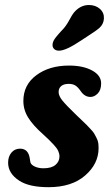

<svg xmlns="http://www.w3.org/2000/svg" viewBox="-20 -737 439 774"><path d="M307.6 -574.2Q246.1 -532.7 217.8 -532.7Q205.1 -532.7 198 -539.8Q190.9 -546.9 191.9 -557.6Q191.9 -560.5 192.6 -563.5Q193.4 -566.4 194.8 -569.8Q196.3 -573.2 197.5 -575.7Q198.7 -578.1 201.7 -582Q204.6 -585.9 206.3 -588.1Q208 -590.3 212.2 -595.2Q216.3 -600.1 218.3 -602.3Q220.2 -604.5 225.6 -610.4Q231 -616.2 233.4 -618.7Q247.1 -633.3 259.3 -656Q271.5 -678.7 277.3 -685.5Q303.2 -716.8 338.4 -716.8Q365.2 -716.8 382.8 -701.2Q400.4 -685.5 398.9 -661.6Q397.5 -640.1 381.3 -625Q373.5 -618.2 363 -610.8Q352.5 -603.5 335.2 -592.3Q317.9 -581.1 307.6 -574.2ZM100.1 -98.1Q100.6 -96.7 101.1 -91.3Q101.6 -85.9 102.5 -83Q105 -72.8 120.1 -65.7Q135.3 -58.6 155.3 -58.6Q187.5 -58.6 203.6 -72.3Q219.7 -85.9 219.7 -106.4Q219.7 -117.2 214.8 -128.2Q210 -139.2 196.8 -153.3Q183.6 -167.5 177.2 -173.6Q170.9 -179.7 151.9 -197.3Q113.3 -231.4 93.8 -262.7Q74.2 -293.9 74.2 -330.1Q74.2 -395 126.5 -433.8Q178.7 -472.7 258.3 -472.7Q314.9 -472.7 351.3 -452.9Q387.7 -433.1 387.7 -400.9Q387.7 -374 374 -360.1Q360.4 -346.2 344.7 -346.2Q320.8 -346.2 304.7 -370.6Q293.5 -386.7 283 -392.8Q272.5 -398.9 256.8 -398.9Q237.3 -398.9 226.8 -390.1Q216.3 -381.3 216.3 -366.2Q216.3 -350.6 231.4 -331.8Q246.6 -313 287.6 -273.4Q293.5 -267.6 309.6 -252.4Q325.7 -237.3 330.3 -232.4Q335 -227.5 345.9 -215.8Q356.9 -204.1 360.1 -198Q363.3 -191.9 368.9 -181.4Q374.5 -170.9 376 -161.1Q377.4 -151.4 377.4 -139.6Q377.4 -76.7 323.2 -29.5Q269 17.6 175.8 17.6Q98.1 17.6 58.1 -8.3Q12.7 -37.6 12.7 -81.1Q12.7 -106 26.1 -121.8Q39.6 -137.7 61 -137.7Q94.2 -137.7 100.1 -98.1Z"/></svg>

Font: Cooper*
Style: Bold Italic
Weight: 700
Italic angle: -7°
Designer: Owen Earl
Foundry: indestructible type*
Version: Version 0.001